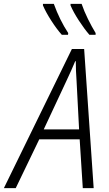

<svg xmlns="http://www.w3.org/2000/svg" viewBox="-80 -968 560 988"><path d="M270 -789 271 -798Q227 -865 197 -948H141V-940Q156 -905 184 -861.5Q212 -818 238 -789ZM412 -789V-798Q392 -831 372.5 -870.5Q353 -910 340 -948H283V-940Q298 -905 326 -862Q354 -819 380 -789ZM261 -550Q288 -607 307 -653H310Q310 -631 311 -603.5Q312 -576 314 -551L327 -302H145ZM1 0 122 -251H330L346 0H402L353 -716H290L-60 0Z"/></svg>

Font: Noto Sans UI SemiCondensed Light
Style: Italic
Weight: 300
Width: 4
Designer: Monotype Design Team
Foundry: Monotype Imaging Inc.
Version: 1.001